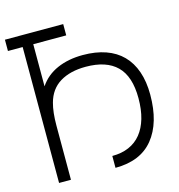

<svg xmlns="http://www.w3.org/2000/svg" viewBox="-110 -847 883 945"><g transform="rotate(-15 331.0 -375.0)"><path d="M621 -304Q621 -160.5 555.5 -80Q490.5 0 362.5 0V-60.5Q410.5 -60.5 447.5 -76.5Q484.5 -92.5 509.5 -123.5Q534.5 -154.5 547.5 -199.2Q560.5 -244 560.5 -302Q560.5 -413.5 507.2 -466Q454 -518.5 349 -518.5Q270 -518.5 217.8 -486.8Q165.5 -455 148 -389.5Q135.5 -344.5 135.5 -276V0H75V-692.5H0V-750H297V-692.5H129V-478Q162.5 -528 219.5 -553Q276.5 -578 350 -578Q416 -578 466.5 -560.2Q517 -542.5 551.2 -507.8Q585.5 -473 603.2 -421.8Q621 -370.5 621 -304Z"/></g></svg>

Font: Russisch Sans Light
Style: Regular
Weight: 300
Designer: Michael Sharanda (font) & Cristiano Sobral (main changes)
Foundry: Michael Sharanda
Version: Version 2.00;September 8, 2020;FontCreator 13.0.0.2681 64-bi